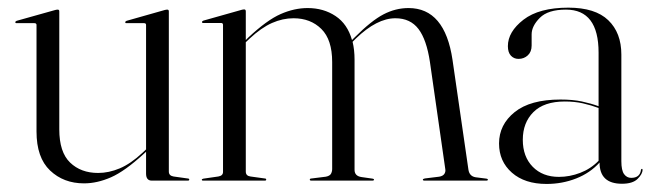

<svg xmlns="http://www.w3.org/2000/svg" viewBox="-20 -460 1670 489"><path d="M73 -125V-396.5Q73 -401 67.5 -401H22Q19 -401 19 -403.5Q19 -405.5 22.5 -407L120.5 -434.5Q124.5 -435.5 127 -435.5Q131 -435.5 131 -431V-130.5Q131 -72.5 158.5 -46Q186 -19.5 230 -19.5Q257 -19.5 285 -31.2Q313 -43 343 -71L352 -79.5V-396.5Q352 -401 347 -401H301.5Q299 -401 299 -403.5Q299 -405.5 302.5 -407L399.5 -434.5Q403.5 -435.5 406 -435.5Q410 -435.5 410 -431V-23Q410 -12.5 422 -10.5L457.5 -5.5Q462 -5.5 462 -2.5Q462 0 458.5 0H366.5Q352 0 352 -18V-73.5L346 -68Q298 -24 262.8 -8.5Q227.5 7 194 7Q142 7 107.5 -25.8Q73 -58.5 73 -125Z M606 -431V-358L612.5 -364.5Q660 -409 694.8 -424.2Q729.5 -439.5 763.5 -439.5Q804 -439.5 834.5 -419.2Q865 -399 876.5 -358L883.5 -365Q926 -407.5 956.8 -423.5Q987.5 -439.5 1020.5 -439.5Q1113 -439.5 1132.5 -307.5L1173 -28Q1175.5 -11 1191.5 -8.5L1219 -5Q1222.5 -4.5 1222.5 -2.5Q1222.5 0 1219 0H1061Q1057 0 1057 -2.5Q1057 -4.5 1062 -5.5L1098.5 -10Q1108 -11.5 1111.8 -17.2Q1115.5 -23 1114 -30L1075 -302Q1066.5 -359 1045.8 -386.2Q1025 -413.5 987 -413.5Q940 -413.5 886.5 -362L878 -353.5Q883 -333 883 -308V-27.5Q883 -11.5 901 -9L929 -5Q932.5 -4.5 932.5 -2.5Q932.5 0 928.5 0H773Q769 0 769 -2.5Q769 -5.5 774 -5.5L810 -10Q820 -12 823 -17.5Q826 -23 826 -29.5V-302Q826 -359 798.5 -386.2Q771 -413.5 727.5 -413.5Q700 -413.5 672.8 -401.5Q645.5 -389.5 615.5 -361.5L606 -352.5V-23Q606 -12 618 -10.5L654 -5.5Q658 -5.5 658 -2.5Q658 0 654.5 0H497Q494 0 494 -2.5Q494 -4 498 -5L536 -10.5Q548 -12.5 548 -22V-396.5Q548 -401.5 543 -401.5H497Q494.5 -401.5 494.5 -404Q494.5 -406 498 -407.5L595.5 -435Q599 -436 602 -436Q606 -436 606 -431Z M1251 -94.5Q1251 -142.5 1290.8 -174.5Q1330.5 -206.5 1407.5 -206.5Q1439 -206.5 1462.2 -201.5Q1485.5 -196.5 1504.5 -189.5V-326Q1504.5 -435.5 1421.5 -435.5Q1375.5 -435.5 1354.8 -414.5Q1334 -393.5 1334 -372.5V-344Q1334 -328 1324.2 -319Q1314.5 -310 1300.5 -310Q1289 -310 1281.2 -318.2Q1273.5 -326.5 1273.5 -342.5Q1273.5 -379 1313.2 -409.8Q1353 -440.5 1427.5 -440.5Q1496 -440.5 1529.2 -408.5Q1562.5 -376.5 1562.5 -321V-49.5Q1562.5 -26 1569.5 -16.5Q1576.5 -7 1587.5 -7Q1610 -7 1612.5 -27.5Q1613 -30 1615 -30Q1616.5 -30 1616.5 -27.5Q1616.5 -17 1604 -4.5Q1591.5 8 1564 8Q1507 8 1507 -46Q1483 -19.5 1447.5 -5.5Q1412 8.5 1372 8.5Q1316.5 8.5 1283.8 -20.2Q1251 -49 1251 -94.5ZM1311.5 -104Q1311.5 -61 1336.8 -35.2Q1362 -9.5 1403.5 -9.5Q1431 -9.5 1457.8 -19.8Q1484.5 -30 1504.5 -50.5V-185Q1485.5 -192 1464.5 -196.8Q1443.5 -201.5 1418.5 -201.5Q1365.5 -201.5 1338.5 -174.5Q1311.5 -147.5 1311.5 -104Z"/></svg>

Font: Fraunces 144pt Light
Style: Regular
Weight: 300
Version: Version 1.000;[b76b70a41]